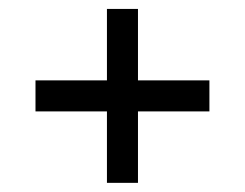

<svg xmlns="http://www.w3.org/2000/svg" viewBox="-20 -437 548 430"><path d="M219.5 -417H289V-27.5H219.5ZM449 -257V-187.5H59.5V-257Z"/></svg>

Font: Newsreader 24pt ExtraBold
Style: Regular
Weight: 800
Designer: Hugues Gentile
Foundry: Production Type
Version: Version 1.003